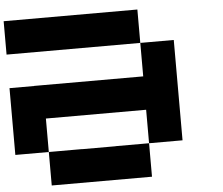

<svg xmlns="http://www.w3.org/2000/svg" viewBox="-63 -872 1326 1144"><g transform="rotate(-5 600.0 -300.0)"><path d="M0 -600.1V-799.8H799.8V-600.1ZM1000 0H799.8V-200.2H199.7V-199.7H200.2V0H0V-399.4H146.5V-399.9H799.8V-600.1H1000ZM600.1 0.5V0H799.8V200.2H200.2V0H399.9V0.5Z"/></g></svg>

Font: QuinqueFive
Style: Regular
Weight: 400
Monospace: yes
Designer: GGBotNet
Foundry: GGBotNet
Version: 1.1